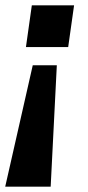

<svg xmlns="http://www.w3.org/2000/svg" viewBox="-26 -537 328 718"><path d="M-6.5 161 96.5 -293H186.5L163.5 161ZM71 -361 93 -517H251L229 -361Z"/></svg>

Font: Public Sans Thin
Style: Bold Italic
Weight: 700
Italic angle: -8°
Version: Version 2.001